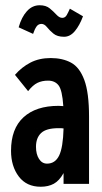

<svg xmlns="http://www.w3.org/2000/svg" viewBox="-20 -700 390 731"><path d="M135 11Q81 11 51.5 -28Q22 -67 22 -126Q22 -210 69.5 -253.5Q117 -297 203 -297Q211 -297 221 -296Q217 -357 203 -375Q189 -393 163 -393Q140 -393 122.5 -384.5Q105 -376 87 -353L37 -415Q62 -444 95.5 -461.5Q129 -479 173 -479Q218 -479 250.5 -461.5Q283 -444 301 -395.5Q319 -347 319 -256V0H222V-41Q206 -12 185 -0.5Q164 11 135 11ZM117 -141Q117 -113 128.5 -95Q140 -77 159 -77Q190 -77 205 -107.5Q220 -138 222 -211Q217 -212 212.5 -212Q208 -212 203 -212Q156 -212 136.5 -193.5Q117 -175 117 -141ZM246 -667 296 -638Q283 -603 265 -581.5Q247 -560 224 -560Q198 -560 183.5 -572Q169 -584 159 -596.5Q149 -609 138 -609Q126 -609 119 -599Q112 -589 106 -571L51 -596Q62 -635 82.5 -657.5Q103 -680 131 -680Q155 -680 169.5 -668Q184 -656 195 -644Q206 -632 217 -632Q228 -632 234 -642.5Q240 -653 246 -667Z"/></svg>

Font: Inconsolata ExtraCondensed ExtraBold
Style: Regular
Weight: 800
Width: 2
Monospace: yes
Designer: Raph Levien, Cyreal, Brenton Simpson
Foundry: Raph Levien, Cyreal, Google
Version: Version 3.001; ttfautohint (v1.8.2.53-6de2)